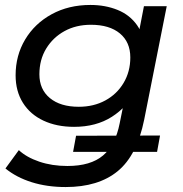

<svg xmlns="http://www.w3.org/2000/svg" viewBox="-20 -555 739 775"><path d="M245 200Q170 200 108 180.5Q46 161 2 125L56 51Q87 80 138.5 97.5Q190 115 252 115Q346 115 396 72.5Q446 30 463 -57L488 -180L518 -279L533 -385L561 -530H653L562 -72Q533 72 455 136Q377 200 245 200ZM275 58 287 -7 626 -8 614 58ZM279 -43Q209 -43 155.5 -68Q102 -93 72.5 -140Q43 -187 43 -251Q43 -331 81.5 -395.5Q120 -460 188.5 -497.5Q257 -535 345 -535Q405 -535 454.5 -515Q504 -495 533.5 -453Q563 -411 563 -345Q563 -261 529 -192.5Q495 -124 431.5 -83.5Q368 -43 279 -43ZM298 -124Q358 -124 405 -149.5Q452 -175 479 -220.5Q506 -266 506 -323Q506 -385 464 -420Q422 -455 347 -455Q287 -455 240.5 -429.5Q194 -404 166.5 -359Q139 -314 139 -255Q139 -194 181.5 -159Q224 -124 298 -124Z"/></svg>

Font: Montserrat Thin Medium
Style: Italic
Weight: 500
Italic angle: -11.3°
Version: Version 9.000